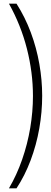

<svg xmlns="http://www.w3.org/2000/svg" viewBox="-20 -820 278 1040"><path d="M69.5 200H28.5Q71 127.5 100 44Q129 -39.5 143.8 -127.2Q158.5 -215 158.5 -300Q158.5 -427.5 125.8 -556Q93 -684.5 28.5 -800H69.5Q116 -727 147 -643.8Q178 -560.5 193.2 -473.2Q208.5 -386 208.5 -301.5Q208.5 -213 192.8 -123.8Q177 -34.5 145.8 48.5Q114.5 131.5 69.5 200Z"/></svg>

Font: Big Shoulders Text ExtraLight
Style: Regular
Weight: 250
Version: Version 2.002